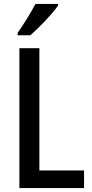

<svg xmlns="http://www.w3.org/2000/svg" viewBox="-20 -1026 469 980"><path d="M276 -997V-1006H161C138 -962 104 -907 70 -858V-846H135C179 -884 250 -958 276 -997ZM79 -66H409V-156H181V-780H79Z"/></svg>

Font: Noto Sans Malayalam UI Condensed Medium
Style: Regular
Weight: 500
Width: 3
Designer: Jelle Bosma - Monotype Design Team
Foundry: Monotype Imaging Inc.
Version: Version 2.104